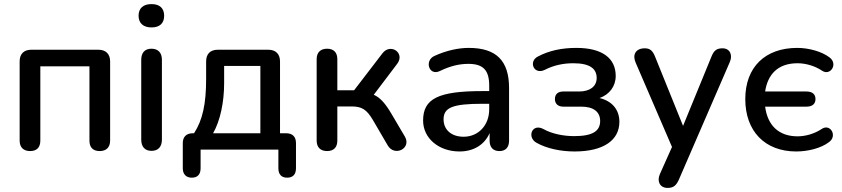

<svg xmlns="http://www.w3.org/2000/svg" viewBox="-20 -731 4114 938"><path d="M127 7C160 7 177 -11 177 -44V-407H417V-44C417 -11 434 7 467 7C499 7 518 -11 518 -44V-431C518 -467 497 -488 461 -488H133C96 -488 76 -467 76 -431V-44C76 -11 95 7 127 7Z M720 -597C761 -597 782 -618 782 -654C782 -691 760 -711 720 -711C680 -711 657 -691 657 -654C657 -618 680 -597 720 -597ZM720 6C753 6 771 -14 771 -49V-439C771 -474 752 -493 720 -493C688 -493 670 -474 670 -439V-49C670 -14 688 6 720 6Z M917 137C945 137 960 121 960 91V0H1340V91C1340 121 1355 137 1383 137C1411 137 1426 121 1426 91V-32C1426 -63 1409 -80 1378 -80H1348V-431C1348 -467 1327 -488 1291 -488H1044C1007 -488 987 -467 987 -431V-346C987 -223 970 -145 928 -80H922C891 -80 873 -63 873 -32V91C873 121 890 137 917 137ZM1021 -80C1056 -141 1075 -232 1075 -325V-409H1252V-80Z M1578 7C1610 7 1628 -11 1628 -44V-211H1697C1748 -211 1771 -196 1801 -146L1874 -21C1907 36 1990 -5 1959 -62L1893 -174C1863 -225 1838 -254 1806 -268L1921 -420C1960 -473 1887 -522 1848 -470L1710 -290H1628V-442C1628 -475 1610 -493 1578 -493C1546 -493 1527 -475 1527 -442V-44C1527 -11 1546 7 1578 7Z M2225 9C2295 9 2348 -25 2372 -81V-44C2372 -11 2389 7 2420 7C2450 7 2467 -11 2467 -44V-301C2467 -435 2404 -497 2270 -497C2221 -497 2162 -485 2103 -458C2052 -436 2075 -358 2129 -384C2180 -409 2225 -419 2268 -419C2341 -419 2370 -388 2370 -312V-286H2337C2121 -286 2047 -249 2047 -142C2047 -56 2123 9 2225 9ZM2245 -63C2184 -63 2147 -98 2147 -148C2147 -206 2192 -224 2338 -224H2370V-197C2370 -119 2317 -63 2245 -63Z M2787 9C2930 9 3006 -47 3006 -136C3006 -196 2969 -238 2909 -252C2957 -269 2988 -309 2988 -360C2988 -446 2923 -497 2796 -497C2725 -497 2663 -484 2608 -455C2560 -431 2588 -363 2642 -390C2685 -412 2731 -422 2781 -422C2864 -422 2895 -394 2895 -350C2895 -308 2861 -284 2809 -284H2732C2706 -284 2691 -271 2691 -247C2691 -224 2706 -210 2732 -210H2820C2879 -210 2912 -185 2912 -140C2912 -91 2876 -66 2785 -66C2733 -66 2676 -77 2634 -101C2578 -130 2553 -59 2602 -33C2650 -6 2718 9 2787 9Z M3241 187C3268 187 3282 178 3296 148L3545 -427C3561 -462 3546 -495 3510 -495C3482 -495 3468 -485 3456 -455L3317 -116L3180 -455C3168 -485 3154 -495 3130 -495C3085 -495 3069 -463 3085 -426L3263 -13L3204 119C3188 155 3204 187 3241 187Z M3870 9C3927 9 3991 -7 4029 -36C4073 -66 4037 -128 3996 -102C3959 -77 3915 -65 3876 -65C3786 -65 3730 -117 3718 -210H3920C3948 -210 3964 -223 3964 -247C3964 -271 3948 -284 3920 -284H3718C3730 -364 3777 -422 3876 -422C3915 -422 3960 -410 3997 -385C4037 -359 4076 -419 4032 -451C3995 -479 3932 -497 3875 -497C3717 -497 3621 -402 3621 -247C3621 -90 3717 9 3870 9Z"/></svg>

Font: Nunito SemiBold
Style: Regular
Weight: 600
Designer: Vernon Adams
Foundry: Vernon Adams
Version: Version 3.602